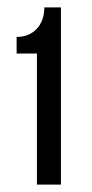

<svg xmlns="http://www.w3.org/2000/svg" viewBox="-20 -500 250 520"><path d="M80 0V-355H25V-400Q59 -400 79.5 -422Q100 -444 100 -480H145V0Z"/></svg>

Font: Glametrix
Style: Regular
Weight: 500
Designer: gluk
Foundry: gluk
Version: Version 0.40